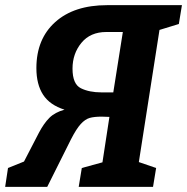

<svg xmlns="http://www.w3.org/2000/svg" viewBox="-39 -724 725 744"><path d="M654 -631 579 -608 499 -96 566 -73 554 0H266L278 -73L358 -95L385 -271L355 -272Q326 -272 308.5 -267Q291 -262 274 -243.5Q257 -225 236 -184L144 0H-19L-8 -73L54 -98L112 -210Q131 -246 152.5 -267.5Q174 -289 211 -299Q154 -317 128 -357Q102 -397 102 -460Q102 -573 175 -638.5Q248 -704 376 -704H666ZM400 -366 437 -600H373Q311 -600 276.5 -558Q242 -516 242 -458Q242 -398 274.5 -382Q307 -366 354 -366Z"/></svg>

Font: Bitter Pro
Style: Bold Italic
Weight: 700
Italic angle: -9°
Designer: Sol Matas, and Bitter project Authors
Foundry: Sol Matas
Version: Version 1.010